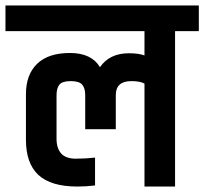

<svg xmlns="http://www.w3.org/2000/svg" viewBox="-54 -683 748 703"><path d="M41 -171V-338Q41 -410 82 -449.5Q123 -489 202 -489Q281 -489 312 -437Q347 -488 418 -488Q454 -488 475 -480V-569H-34V-663H674V-569H587V0H475V-377Q459 -386 427 -386Q370 -386 370 -335V-210H258V-335Q258 -360 247 -373Q236 -386 205 -386Q174 -386 163.5 -373Q153 -360 153 -334V-175Q153 -140 170 -121Q187 -102 223.5 -102Q260 -102 294 -106V-4Q262 0 230 0Q132 0 86.5 -42.5Q41 -85 41 -171Z"/></svg>

Font: Khand Semibold
Style: Regular
Weight: 600
Designer: Devanagari: Sanchit Sawaria, Jyotish Sonowal; Latin: Satya Rajpurohit
Foundry: Indian Type Foundry
Version: Version 1.100;PS 1.0;hotconv 1.0.78;makeotf.lib2.5.61930; tt